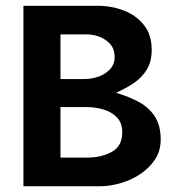

<svg xmlns="http://www.w3.org/2000/svg" viewBox="-20 -648 626 668"><path d="M61.5 0V-627.9H319.3Q369.1 -627.9 412.1 -610.8Q455.1 -593.8 481.4 -560.1Q507.8 -526.4 507.8 -474.6Q507.8 -433.6 490.7 -405.8Q473.6 -377.9 445.3 -358.9Q417 -339.8 383.8 -325.2Q429.7 -311.5 464.4 -292.5Q499 -273.4 519 -242.2Q539.1 -210.9 539.1 -162.1Q539.1 -123 519 -92.8Q499 -62.5 466.8 -41.5Q434.6 -20.5 397.9 -10.3Q361.3 0 328.1 0ZM190.4 -99.6H282.2Q333 -99.6 369.1 -119.6Q405.3 -139.6 405.3 -187.5Q405.3 -220.7 386.7 -239.7Q368.2 -258.8 339.8 -267.1Q311.5 -275.4 282.2 -275.4H190.4ZM190.4 -373H273.4Q299.8 -373 323.7 -381.8Q347.7 -390.6 363.3 -407.7Q378.9 -424.8 378.9 -449.2Q378.9 -476.6 364.3 -493.7Q349.6 -510.7 327.6 -519.5Q305.7 -528.3 282.2 -528.3H190.4Z"/></svg>

Font: Padauk Book
Style: Bold
Weight: 700
Designer: Debbi Hosken, Becca Hirsbrunner Spalinger
Foundry: SIL International
Version: Version 5.000